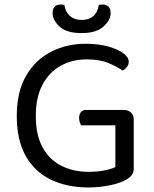

<svg xmlns="http://www.w3.org/2000/svg" viewBox="-20 -814 679 847"><path d="M570 -287V-70Q570 -52 559.5 -39.5Q549 -27 528 -17Q503 -4 459 4.5Q415 13 370 13Q277 13 205.5 -21Q134 -55 94 -125Q54 -195 54 -303Q54 -410 95.5 -480.5Q137 -551 206 -586Q275 -621 357 -621Q414 -621 457 -609Q500 -597 524 -579Q548 -561 548 -542Q548 -529 540 -518.5Q532 -508 521 -503Q494 -521 457 -536.5Q420 -552 362 -552Q299 -552 248 -524Q197 -496 167.5 -440.5Q138 -385 138 -303Q138 -217 168.5 -162.5Q199 -108 252 -82Q305 -56 371 -56Q407 -56 439 -62Q471 -68 489 -77V-261H338Q335 -266 332 -274.5Q329 -283 329 -293Q329 -310 337 -319.5Q345 -329 360 -329H527Q545 -329 557.5 -317.5Q570 -306 570 -287ZM340 -726Q372 -726 391.5 -743Q411 -760 416 -792Q420 -793 424 -793.5Q428 -794 433 -794Q449 -794 458.5 -785Q468 -776 468 -756Q468 -725 436 -696.5Q404 -668 340 -668Q274 -668 243 -696.5Q212 -725 212 -756Q212 -776 221.5 -785Q231 -794 247 -794Q252 -794 256.5 -793.5Q261 -793 264 -792Q269 -760 289 -743Q309 -726 340 -726Z"/></svg>

Font: Baloo Bhaina 2
Style: Regular
Weight: 400
Designer: Yesha Goshar, Manish Minz, Shuchita Grover and Ek Type
Foundry: Ek Type
Version: Version 1.700